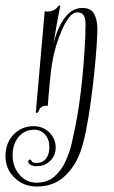

<svg xmlns="http://www.w3.org/2000/svg" viewBox="-129 -387 416 700"><path d="M5 293Q-43 293 -76 261Q-109 229 -109 183Q-109 134 -79.5 103.5Q-50 73 -7 73Q28 73 51 96Q74 119 74 151Q74 180 54 199.5Q34 219 4 219Q-9 219 -17.5 214Q-26 209 -26 202Q-26 195 -20 195Q-15 195 -14 200Q-12 207 5 207Q27 207 39 191Q51 175 51 150Q51 121 35.5 103.5Q20 86 -5 86Q-39 86 -61 112Q-83 138 -83 179Q-83 221 -58 250Q-33 279 4 279Q44 279 69.5 256.5Q95 234 110 201Q125 168 132.5 135.5Q140 103 144 82Q153 39 160 -10Q167 -59 171.5 -106.5Q176 -154 178.5 -192Q181 -230 182 -252.5Q183 -275 182 -273Q182 -280 182.5 -286Q183 -292 183 -297Q183 -318 176.5 -330Q170 -342 153 -342Q137 -342 122.5 -323Q108 -304 96 -276Q84 -248 75.5 -219.5Q67 -191 64 -173Q57 -137 52.5 -87.5Q48 -38 45 -1Q19 -4 12 18Q11 22 7 24Q4 26 2 24Q1 22 2 18L34 -346Q38 -345 44 -345Q69 -345 83 -364Q85 -367 87 -367Q92 -367 90 -361Q88 -353 82 -321Q76 -289 66 -227Q80 -286 107 -322Q134 -358 171 -358Q203 -358 214.5 -336Q226 -314 226 -281Q226 -258 223 -215.5Q220 -173 214.5 -120Q209 -67 201.5 -12.5Q194 42 184.5 89.5Q175 137 164 167Q144 222 104.5 257.5Q65 293 5 293Z"/></svg>

Font: Updock
Style: Regular
Weight: 400
Designer: Robert E. Leuschke
Foundry: Robert E. Leuschke
Version: Version 1.010; ttfautohint (v1.8.4.7-5d5b)